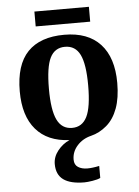

<svg xmlns="http://www.w3.org/2000/svg" viewBox="-61 -732 735 1018"><g transform="rotate(-5 306.5 -222.5)"><path d="M287.1 9.8Q170.9 4.9 108.9 -67.4Q46.9 -139.6 46.9 -270Q46.9 -411.1 113 -480Q179.2 -548.8 308.1 -548.8Q433.1 -548.8 499.5 -477.1Q565.9 -405.3 565.9 -270Q565.9 -190.4 545.4 -134.8Q524.9 -79.1 486.6 -46.4Q448.2 -13.7 403.1 -2.7Q357.9 8.3 328.9 40.8Q299.8 73.2 299.8 115.2Q299.8 142.6 319.3 155.3Q338.9 168 369.1 168Q382.8 168 398.4 166Q414.1 164.1 432.1 160.2V224.1Q418 231.4 390.1 235.8Q362.3 240.2 347.2 240.2Q272.9 240.2 235.6 213.4Q198.2 186.5 198.2 129.9Q198.2 91.8 224.1 59.1Q250 26.4 287.1 9.8ZM307.1 -53.2Q360.8 -53.2 386 -103.8Q411.1 -154.3 411.1 -270Q411.1 -383.3 386.2 -434.1Q361.3 -484.9 306.2 -484.9Q251.5 -484.9 226.8 -435.1Q202.1 -385.3 202.1 -270Q202.1 -156.7 227.3 -105Q252.4 -53.2 307.1 -53.2ZM451.2 -606H161.1V-685.1H451.2Z"/></g></svg>

Font: Droid Serif
Style: Bold
Weight: 700
Designer: Monotype Design team
Foundry: Monotype Imaging Inc.
Version: Version 1.03